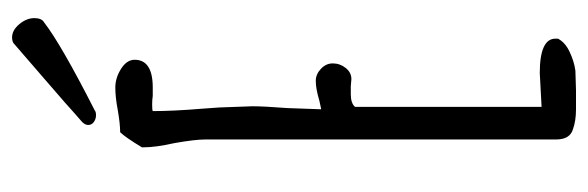

<svg xmlns="http://www.w3.org/2000/svg" viewBox="-348 -620 974 318"><g transform="rotate(-90 139.0 -461.0)"><path d="M84 1Q67 -4 67 -27V-608Q67 -625 61 -659Q54 -690 54 -710V-713Q71 -741 79 -749Q93 -749 116 -753Q137 -757 153 -757Q169 -757 184 -747.5Q199 -738 199 -725Q199 -695 153 -695H139Q133 -696 125 -696Q116 -696 114 -695Q114 -661 118 -613L120 -585L122 -530Q122 -511 119 -472L117 -416L131 -419Q151 -425 164 -425Q175 -425 184 -416.5Q193 -408 193 -397Q193 -385 185.5 -375.5Q178 -366 167 -366L155 -367H142Q127 -367 121 -360V-51L177 -54Q234 -54 234 -28V-24Q228 -12 212 -4.5Q196 3 181 5L148 6H117Q98 6 84 1ZM91 -802Q91 -807 96 -812L112 -826Q117 -831 168 -875L227 -926Q231 -928 236 -928Q248 -928 258 -916Q268 -904 268 -891Q268 -879 261 -875Q225 -847 115 -791Q113 -789 107 -789Q101 -789 96 -792.5Q91 -796 91 -802Z"/></g></svg>

Font: Amatic SC
Style: Bold
Weight: 700
Designer: Multiple Designers
Foundry: Vernon Adams
Version: Version 2.505